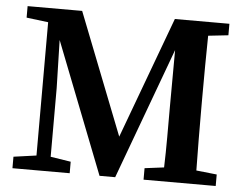

<svg xmlns="http://www.w3.org/2000/svg" viewBox="-49 -723 997 782"><g transform="rotate(5 449.5 -331.5)"><path d="M29 0V-47L122 -60V-605L33 -616V-663H256L451 -166L635 -663H858V-616L776 -607Q775 -545 774.5 -481.5Q774 -418 774 -353V-310Q774 -246 774.5 -182.5Q775 -119 776 -56L860 -47V0H565V-47L644 -57Q646 -119 646 -180.5Q646 -242 646 -299L647 -537L449 0H385L175 -537L180 -341V-60L263 -47V0Z"/></g></svg>

Font: Source Serif Pro SemiBold
Style: Regular
Weight: 600
Designer: Frank Grießhammer
Foundry: Adobe Systems Incorporated
Version: Version 3.001;hotconv 1.0.111;makeotfexe 2.5.65597